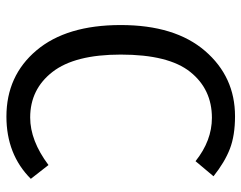

<svg xmlns="http://www.w3.org/2000/svg" viewBox="-97 -643 752 598"><g transform="rotate(90 279.0 -344.0)"><path d="M342 -700Q402 -700 443.5 -684Q485 -668 529 -633L482 -577Q418 -628 347 -628Q258 -628 204 -560.5Q150 -493 150 -344Q150 -201 204 -131.5Q258 -62 346 -62Q418 -62 494 -119L537 -64Q461 12 343 12Q216 12 137 -81.5Q58 -175 58 -344Q58 -513 138.5 -606.5Q219 -700 342 -700Z"/></g></svg>

Font: FiraGO Book
Style: Regular
Weight: 350
Designer: bBox Type
Foundry: bBox Type GmbH
Version: Version 1.001;PS 001.001;hotconv 1.0.88;makeotf.lib2.5.64775